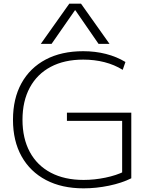

<svg xmlns="http://www.w3.org/2000/svg" viewBox="-20 -1020 824 1050"><path d="M437 10Q318 10 231.5 -35.5Q145 -81 98 -165Q51 -249 51 -365Q51 -481 97.5 -565Q144 -649 230 -694.5Q316 -740 435 -740Q501 -740 559.5 -725Q618 -710 666 -681L651 -638Q606 -666 551.5 -680Q497 -694 435 -694Q332 -694 257.5 -654.5Q183 -615 143 -541Q103 -467 103 -365Q103 -263 143 -189Q183 -115 258 -75.5Q333 -36 437 -36Q496 -36 556.5 -48.5Q617 -61 661 -83L648 -59V-359H346V-404H698V-45Q646 -19 576 -4.5Q506 10 437 10ZM203 -780 359 -1000H423L579 -780H519L392 -964H390L262 -780Z"/></svg>

Font: M PLUS 1 Light
Style: Regular
Weight: 300
Designer: Coji Morishita
Foundry: UNDERFOREST DESIGN
Version: Version 1.001